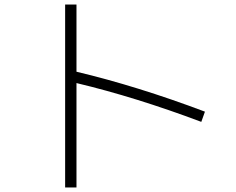

<svg xmlns="http://www.w3.org/2000/svg" viewBox="-20 -783 1040 846"><path d="M317 -763V-467Q586 -403 883 -291L867 -246Q577 -355 317 -417V43H267V-763Z"/></svg>

Font: Mplus 1p Light
Style: Regular
Weight: 300
Version: Version 1.061